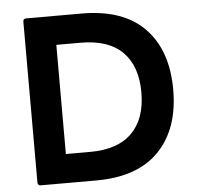

<svg xmlns="http://www.w3.org/2000/svg" viewBox="-52 -788 868 841"><g transform="rotate(-5 382.0 -367.0)"><path d="M337 0H93Q81 0 80 -13V-721Q80 -733 93 -734H337Q520 -734 614 -637Q708 -540 708 -367Q708 -195 614 -97.5Q520 0 337 0ZM322 -127Q444 -127 506 -189.5Q568 -252 568 -367Q568 -483 506 -545Q444 -607 322 -607H215V-127Z"/></g></svg>

Font: YamahaIndonesia935. App
Style: Bold
Weight: 700
Designer: Dalton Maag Ltd
Foundry: Dalton Maag Ltd
Version: Version 1.002; January 01, 2024; Regular/Italic